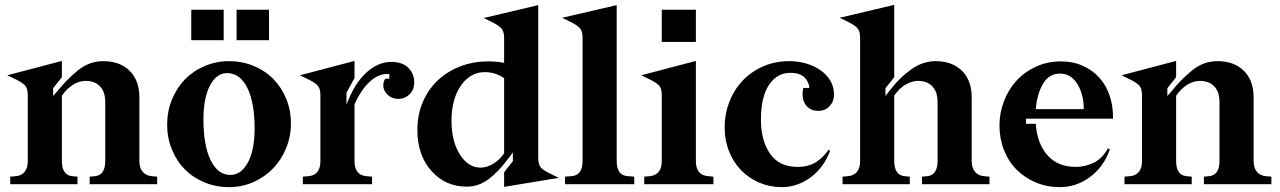

<svg xmlns="http://www.w3.org/2000/svg" viewBox="-20 -756 5252 788"><path d="M94 -365Q94 -389 85.5 -401.5Q77 -414 47 -429L10 -447L234 -506V-439L198 -394V-362L213 -379Q253 -429 299.5 -467Q346 -505 404 -505Q472 -505 512 -465.5Q552 -426 552 -356V-95Q552 -67 565.5 -51Q579 -35 602 -33L625 -31V0H348V-31L370 -33Q391 -35 401.5 -51Q412 -67 412 -95V-337Q412 -379 390.5 -401.5Q369 -424 332 -424Q304 -424 278.5 -407.5Q253 -391 234 -363V-95Q234 -67 244.5 -51Q255 -35 276 -33L298 -31V0H22V-31L45 -33Q68 -35 81 -50.5Q94 -66 94 -95Z M920 -505Q974 -505 1021 -485.5Q1068 -466 1101.5 -432Q1135 -398 1154.5 -351Q1174 -304 1174 -250Q1174 -195 1154 -147Q1134 -99 1100 -64Q1066 -29 1019.5 -8.5Q973 12 920 12Q866 12 819 -7.5Q772 -27 738.5 -61Q705 -95 685.5 -142.5Q666 -190 666 -244Q666 -299 685.5 -347Q705 -395 739 -430Q773 -465 820 -485Q867 -505 920 -505ZM912 -456Q869 -456 842 -405.5Q815 -355 815 -265Q815 -159 844.5 -98.5Q874 -38 926 -38Q969 -38 997 -88.5Q1025 -139 1025 -229Q1025 -335 995 -395.5Q965 -456 912 -456ZM765 -591V-716H898V-591ZM951 -591V-716H1084V-591Z M1295 -365Q1295 -389 1286.5 -401.5Q1278 -414 1248 -429L1211 -447L1435 -506V-435Q1433 -432 1428 -423Q1423 -414 1418 -404.5Q1413 -395 1408 -386.5Q1403 -378 1402 -374V-326Q1434 -413 1483 -457.5Q1532 -502 1585 -502Q1632 -502 1656 -477.5Q1680 -453 1680 -419Q1680 -387 1660.5 -368.5Q1641 -350 1615 -350Q1589 -350 1571 -367Q1553 -384 1553 -406Q1553 -414 1556 -423Q1559 -432 1563 -433H1578V-452Q1537 -456 1500 -423Q1463 -390 1435 -328V-95Q1435 -67 1447 -51Q1459 -35 1484 -33L1507 -31V0H1223V-31L1246 -33Q1271 -35 1283 -51Q1295 -67 1295 -95Z M1895 10Q1808 10 1750.5 -54.5Q1693 -119 1693 -223Q1693 -285 1715 -336.5Q1737 -388 1775.5 -425Q1814 -462 1867.5 -483Q1921 -504 1984 -504Q2002 -504 2018 -502.5Q2034 -501 2049 -498V-601Q2049 -625 2039 -638Q2029 -651 1996 -667L1965 -682L2189 -735V-108Q2189 -84 2197.5 -71.5Q2206 -59 2237 -44L2273 -26L2049 11V-49L2085 -95V-129L2081 -125L2065 -104Q2025 -50 1984.5 -20Q1944 10 1895 10ZM1833 -260Q1833 -177 1867 -122.5Q1901 -68 1953 -68Q1978 -68 2004.5 -84Q2031 -100 2049 -127V-435Q2032 -447 2012 -453.5Q1992 -460 1970 -460Q1910 -460 1871.5 -404.5Q1833 -349 1833 -260Z M2371 -602Q2371 -626 2361 -639Q2351 -652 2318 -668L2287 -683L2511 -735V-95Q2511 -66 2522.5 -50Q2534 -34 2557 -33L2583 -31V0H2299V-31L2325 -33Q2348 -34 2359.5 -50Q2371 -66 2371 -95Z M2696 -584V-716H2836V-584ZM2612 -447 2836 -506V-95Q2836 -66 2848.5 -50.5Q2861 -35 2886 -33L2908 -31V0H2624V-31L2647 -33Q2670 -35 2683 -50.5Q2696 -66 2696 -95V-365Q2696 -389 2687.5 -401.5Q2679 -414 2649 -429Z M3387 -138Q3362 -69 3307.5 -28.5Q3253 12 3188 12Q3139 12 3096 -6.5Q3053 -25 3021.5 -57.5Q2990 -90 2972 -135.5Q2954 -181 2954 -234Q2954 -287 2972.5 -336Q2991 -385 3025.5 -422.5Q3060 -460 3109.5 -482.5Q3159 -505 3220 -505Q3255 -505 3288 -495.5Q3321 -486 3346.5 -468.5Q3372 -451 3387.5 -425.5Q3403 -400 3403 -368Q3403 -340 3385 -320.5Q3367 -301 3339 -301Q3303 -301 3285.5 -327.5Q3268 -354 3277 -395H3302Q3300 -420 3281.5 -438.5Q3263 -457 3223 -457Q3169 -457 3136 -407.5Q3103 -358 3103 -265Q3103 -179 3140.5 -125Q3178 -71 3253 -71Q3300 -71 3330.5 -91.5Q3361 -112 3380 -141Z M3614 -362 3635 -389Q3675 -440 3721.5 -472.5Q3768 -505 3820 -505Q3888 -505 3928 -465.5Q3968 -426 3968 -356V-95Q3968 -67 3981.5 -51Q3995 -35 4018 -33L4041 -31V0H3764V-31L3786 -33Q3807 -35 3817.5 -51Q3828 -67 3828 -95V-337Q3828 -379 3806.5 -401.5Q3785 -424 3748 -424Q3725 -424 3699.5 -410.5Q3674 -397 3650 -364V-95Q3650 -67 3660.5 -51Q3671 -35 3692 -33L3714 -31V0H3438V-31L3461 -33Q3484 -35 3497 -50.5Q3510 -66 3510 -95V-601Q3510 -626 3500 -639Q3490 -652 3457 -668L3426 -683L3650 -736V-439L3614 -394Z M4548 -269H4191V-248H4231Q4236 -169 4278 -120Q4320 -71 4396 -71Q4433 -71 4468.5 -88Q4504 -105 4527 -147L4535 -143Q4510 -71 4453.5 -29.5Q4397 12 4331 12Q4277 12 4231.5 -7Q4186 -26 4152.5 -59.5Q4119 -93 4100.5 -140Q4082 -187 4082 -241Q4082 -293 4100.5 -341Q4119 -389 4152 -425Q4185 -461 4232 -482.5Q4279 -504 4335 -504Q4384 -504 4424 -486Q4464 -468 4492 -437Q4520 -406 4534.5 -362.5Q4549 -319 4548 -269ZM4331 -454Q4285 -454 4260.5 -412Q4236 -370 4231 -308H4428Q4428 -369 4401.5 -411.5Q4375 -454 4331 -454Z M4667 -365Q4667 -389 4658.5 -401.5Q4650 -414 4620 -429L4583 -447L4807 -506V-439L4771 -394V-362L4786 -379Q4826 -429 4872.5 -467Q4919 -505 4977 -505Q5045 -505 5085 -465.5Q5125 -426 5125 -356V-95Q5125 -67 5138.5 -51Q5152 -35 5175 -33L5198 -31V0H4921V-31L4943 -33Q4964 -35 4974.5 -51Q4985 -67 4985 -95V-337Q4985 -379 4963.5 -401.5Q4942 -424 4905 -424Q4877 -424 4851.5 -407.5Q4826 -391 4807 -363V-95Q4807 -67 4817.5 -51Q4828 -35 4849 -33L4871 -31V0H4595V-31L4618 -33Q4641 -35 4654 -50.5Q4667 -66 4667 -95Z"/></svg>

Font: Redaction
Style: Bold
Weight: 700
Designer: Jeremy Mickel / Forest Young
Foundry: MCKL
Version: Version 2.001; Redaction Bold